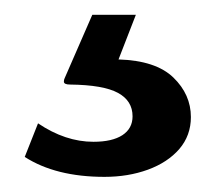

<svg xmlns="http://www.w3.org/2000/svg" viewBox="-20 -25 299 260"><path d="M121.5 214.5Q55.5 214.5 13.5 187.5L31.5 142Q68.5 167 106.5 167Q132 167 145.8 158Q159.5 149 159.5 132.5Q159.5 111.5 139.8 100.8Q120 90 75 89.5Q66.5 89.5 66.5 85.5Q66.5 83 67.5 81L105 -5H164L140.5 55.5Q191 57 214.8 80Q238.5 103 238.5 133.5Q238.5 158.5 222.8 176.8Q207 195 180.2 204.8Q153.5 214.5 121.5 214.5Z"/></svg>

Font: 1883 Sans SemiBold
Style: Regular
Weight: 600
Designer: 1883 Sans project is a fork of Public Sans.
Version: Version 1.009